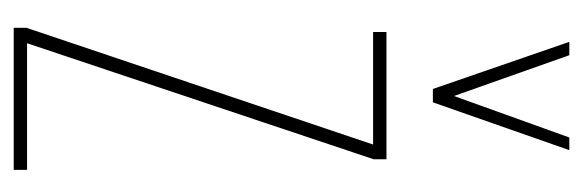

<svg xmlns="http://www.w3.org/2000/svg" viewBox="-298 -532 830 273"><g transform="rotate(90 116.5 -395.0)"><path d="M19 0V-18L185 -511H25V-530H206V-512L41 -19H221V0ZM193 -790 125 -596H106L39 -790H58L116 -626L175 -790Z"/></g></svg>

Font: Georama ExtraCondensed Thin
Style: Regular
Weight: 100
Width: 2
Designer: Jean-Baptiste Levee
Foundry: Production Type
Version: Version 1.001